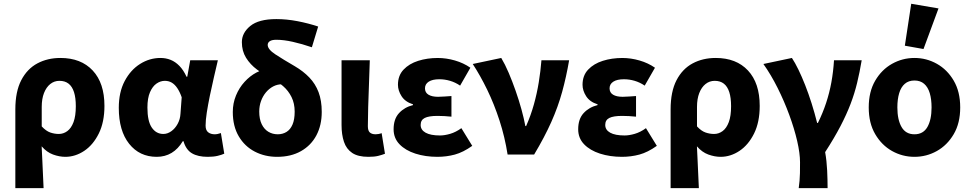

<svg xmlns="http://www.w3.org/2000/svg" viewBox="-20 -813 5107 1010"><path d="M60.7 176.7V-237.2Q60.7 -331.5 91.9 -391.3Q123.1 -451 176.7 -479.6Q230.2 -508.1 297.9 -508.1Q406.2 -508.1 467.8 -442Q529.4 -376 529.4 -255.9Q529.4 -170.8 499.8 -110.8Q470.1 -50.8 423.1 -19.4Q376 12 323.6 12Q292.6 12 259.1 -0.1Q225.7 -12.3 199.1 -43.3Q200.9 -5.2 202.7 31.6Q204.4 68.4 206 104.3Q207.7 140.2 209.3 176.7ZM289.3 -108.3Q313.7 -108.3 334.2 -123.4Q354.7 -138.4 366.8 -170.7Q378.8 -202.9 378.8 -254.2Q378.8 -298.8 369.3 -328.4Q359.8 -358 340.8 -372.9Q321.8 -387.8 292.6 -387.8Q265.4 -387.8 244.4 -371Q223.4 -354.2 211.4 -323.5Q199.5 -292.8 199.5 -250.6V-148.1Q222 -123.8 244.4 -116Q266.8 -108.3 289.3 -108.3Z M804.3 12Q713.9 12 659.4 -56.6Q604.9 -125.1 604.9 -245.6Q604.9 -328.1 635.9 -386.7Q667 -445.3 717 -476.7Q766.9 -508.1 824.4 -508.1Q852.3 -508.1 877.4 -498.2Q902.5 -488.2 923.8 -466.3Q945.2 -444.4 961.3 -409.2H965L980.7 -496.1H1126.1Q1116.1 -453.2 1104.9 -405Q1093.6 -356.8 1083.9 -309.3Q1074.2 -261.9 1067.8 -221.2Q1061.5 -180.5 1061.5 -152.4Q1061.5 -127.6 1075.2 -117.1Q1088.9 -106.6 1109.5 -106.6Q1116.9 -106.6 1125.1 -108.3Q1133.4 -110 1142 -113L1159.7 -4.6Q1146.2 1.7 1124.4 6.9Q1102.7 12 1072.9 12Q1021.2 12 989.8 -6.6Q958.3 -25.2 945.2 -70.3H941.6Q892.1 12 804.3 12ZM839.3 -108.3Q861.1 -108.3 881.1 -122.7Q901.2 -137 914.5 -161.4Q927.9 -185.8 929.4 -215.2L935.8 -301.3Q925.6 -330.4 912.4 -349.8Q899.3 -369.1 883.2 -378.5Q867.2 -387.8 847.1 -387.8Q824.4 -387.8 803.4 -373.4Q782.5 -359 769 -328Q755.5 -296.9 755.5 -247.2Q755.5 -175.5 778.5 -141.9Q801.4 -108.3 839.3 -108.3Z M1437.9 12Q1373.2 12 1320.2 -15.5Q1267.2 -43 1235.9 -96Q1204.6 -149 1204.6 -224Q1204.6 -269.9 1221.4 -310.7Q1238.2 -351.5 1266.5 -382.4Q1294.8 -413.4 1328.6 -431.3Q1362.4 -449.3 1396.2 -449.3L1462.8 -369.6Q1438.5 -369.6 1417 -358.3Q1395.5 -346.9 1379 -327.2Q1362.5 -307.4 1353.1 -281.5Q1343.7 -255.5 1343.7 -226Q1343.7 -186.7 1356.6 -159.9Q1369.6 -133.1 1391.6 -119.9Q1413.6 -106.6 1441.2 -106.6Q1466.9 -106.6 1487.1 -119Q1507.3 -131.3 1518.7 -157.7Q1530.1 -184.1 1530.1 -225.6Q1530.1 -269 1513.6 -302.4Q1497.1 -335.7 1469.3 -359.9Q1441.5 -384 1407.3 -400.7Q1367.9 -420.4 1332.1 -447Q1296.3 -473.6 1274.3 -509.1Q1252.3 -544.6 1252.3 -591.2Q1252.3 -640 1296.5 -676.3Q1340.8 -712.6 1433.9 -712.6Q1487.7 -712.6 1545 -701.6Q1602.3 -690.6 1653.7 -673.4L1620.6 -564.3Q1568.7 -582.1 1520.5 -592.9Q1472.3 -603.8 1433.5 -603.8Q1410.3 -603.8 1399.2 -596.3Q1388.2 -588.8 1388.2 -576.7Q1388.2 -553.4 1429 -526.7Q1469.8 -500 1530.9 -464.6Q1575.3 -438.6 1607.2 -405.4Q1639.1 -372.2 1655.8 -328.1Q1672.5 -283.9 1672.5 -224.4Q1672.5 -154.2 1644.4 -101.1Q1616.3 -48 1563.4 -18Q1510.6 12 1437.9 12Z M1918 12Q1863.1 12 1832.6 -8.6Q1802 -29.2 1789.4 -66.9Q1776.7 -104.7 1776.7 -155.2V-496.1H1925.3Q1923.7 -438.1 1921.1 -373.4Q1918.6 -308.7 1916.8 -249.7Q1915.1 -190.7 1915.1 -149.2Q1915.1 -125.5 1925.6 -116Q1936 -106.6 1956.3 -106.6Q1962.5 -106.6 1971.3 -108.1Q1980.2 -109.6 1987.6 -112.6L2005.1 -4.2Q1989.1 2.1 1969.3 7Q1949.6 12 1918 12Z M2280.8 12Q2217.7 12 2165.1 -4.9Q2112.6 -21.9 2081.5 -54.2Q2050.5 -86.4 2050.5 -133.1Q2050.5 -187.1 2079.2 -218.1Q2107.8 -249.1 2152.5 -260.2V-264.2Q2111.4 -277.1 2092.4 -306.9Q2073.4 -336.7 2073.4 -366.9Q2073.4 -415.7 2102.9 -446.8Q2132.3 -477.9 2179.9 -493Q2227.5 -508 2282.8 -508Q2327.8 -508 2373.3 -494.8Q2418.8 -481.6 2454.4 -456.7L2400.4 -362.6Q2375 -379.8 2347.4 -387.9Q2319.7 -396.1 2291.1 -396.1Q2255 -396.1 2235.3 -383.4Q2215.6 -370.7 2215.6 -348.4Q2215.6 -325.9 2233.9 -314.9Q2252.2 -303.8 2284.4 -303.8Q2300.5 -303.8 2318.9 -305.3Q2337.4 -306.8 2354.8 -307.8V-199.3Q2337 -201.3 2317.8 -202.3Q2298.7 -203.3 2281.7 -203.3Q2235.7 -203.3 2214.2 -192.5Q2192.8 -181.7 2192.8 -155.8Q2192.8 -129.6 2218.8 -115Q2244.8 -100.4 2294.6 -100.4Q2318.6 -100.4 2348.2 -109Q2377.8 -117.6 2407 -138.8L2464.2 -45.8Q2416.5 -11.8 2372.6 0.1Q2328.6 12 2280.8 12Z M2650.2 0Q2635.8 -91.9 2607.8 -178.4Q2579.8 -264.8 2543.2 -340.3Q2506.5 -415.8 2466.8 -476.4L2616.8 -508.1Q2636.7 -475 2656 -429.8Q2675.2 -384.6 2692.5 -335.1Q2709.9 -285.5 2723.1 -237.5Q2736.3 -189.5 2743.6 -149.8H2747.6Q2772.5 -206.1 2788.6 -264Q2804.7 -321.9 2814.2 -380.4Q2823.7 -439 2828.2 -496.1H2973.9Q2958.8 -408.4 2937.2 -329.8Q2915.6 -251.2 2880.1 -171.4Q2844.6 -91.7 2789.7 0Z M3251.8 12Q3188.7 12 3136.1 -4.9Q3083.6 -21.9 3052.5 -54.2Q3021.5 -86.4 3021.5 -133.1Q3021.5 -187.1 3050.2 -218.1Q3078.8 -249.1 3123.5 -260.2V-264.2Q3082.4 -277.1 3063.4 -306.9Q3044.4 -336.7 3044.4 -366.9Q3044.4 -415.7 3073.9 -446.8Q3103.3 -477.9 3150.9 -493Q3198.5 -508 3253.8 -508Q3298.8 -508 3344.3 -494.8Q3389.8 -481.6 3425.4 -456.7L3371.4 -362.6Q3346 -379.8 3318.4 -387.9Q3290.7 -396.1 3262.1 -396.1Q3226 -396.1 3206.3 -383.4Q3186.6 -370.7 3186.6 -348.4Q3186.6 -325.9 3204.9 -314.9Q3223.2 -303.8 3255.4 -303.8Q3271.5 -303.8 3289.9 -305.3Q3308.4 -306.8 3325.8 -307.8V-199.3Q3308 -201.3 3288.8 -202.3Q3269.7 -203.3 3252.7 -203.3Q3206.7 -203.3 3185.2 -192.5Q3163.8 -181.7 3163.8 -155.8Q3163.8 -129.6 3189.8 -115Q3215.8 -100.4 3265.6 -100.4Q3289.6 -100.4 3319.2 -109Q3348.8 -117.6 3378 -138.8L3435.2 -45.8Q3387.5 -11.8 3343.6 0.1Q3299.6 12 3251.8 12Z M3507.7 176.7V-237.2Q3507.7 -331.5 3538.9 -391.3Q3570.1 -451 3623.7 -479.6Q3677.2 -508.1 3744.9 -508.1Q3853.2 -508.1 3914.8 -442Q3976.4 -376 3976.4 -255.9Q3976.4 -170.8 3946.8 -110.8Q3917.1 -50.8 3870.1 -19.4Q3823 12 3770.6 12Q3739.6 12 3706.1 -0.1Q3672.7 -12.3 3646.1 -43.3Q3647.9 -5.2 3649.7 31.6Q3651.4 68.4 3653 104.3Q3654.7 140.2 3656.3 176.7ZM3736.3 -108.3Q3760.7 -108.3 3781.2 -123.4Q3801.7 -138.4 3813.8 -170.7Q3825.8 -202.9 3825.8 -254.2Q3825.8 -298.8 3816.3 -328.4Q3806.8 -358 3787.8 -372.9Q3768.8 -387.8 3739.6 -387.8Q3712.4 -387.8 3691.4 -371Q3670.4 -354.2 3658.4 -323.5Q3646.5 -292.8 3646.5 -250.6V-148.1Q3669 -123.8 3691.4 -116Q3713.8 -108.3 3736.3 -108.3Z M4181.6 176.7Q4184.2 156.2 4186 138Q4187.7 119.9 4188.1 97.4Q4188.5 74.9 4188.5 40.7Q4188.5 -6.4 4173.5 -71.3Q4158.5 -136.2 4131.9 -208.5Q4105.4 -280.8 4070.5 -350.6Q4035.6 -420.3 3995.8 -476.4L4145.8 -508.1Q4162.2 -483.5 4180 -446.8Q4197.8 -410.1 4215.5 -365.3Q4233.1 -320.5 4249.3 -269.6Q4265.4 -218.8 4278.5 -166.2H4282.5Q4308 -217.9 4325.6 -271.1Q4343.2 -324.2 4353.4 -380.2Q4363.5 -436.1 4367.2 -496.1H4512.9Q4502.3 -432.8 4488.8 -377.2Q4475.4 -321.7 4454.4 -266.4Q4433.3 -211.1 4401.3 -149.6Q4369.3 -88.1 4320.6 -12.8Q4328.9 33.8 4331.2 84.2Q4333.5 134.7 4333.5 176.7Z M4790.5 12Q4727.4 12 4672.6 -18.6Q4617.9 -49.3 4583.9 -107.4Q4549.9 -165.4 4549.9 -247.9Q4549.9 -330.5 4583.9 -388.6Q4617.9 -446.7 4672.6 -477.4Q4727.4 -508.1 4790.5 -508.1Q4853.6 -508.1 4908.3 -477.4Q4963.1 -446.7 4997.1 -388.6Q5031.1 -330.5 5031.1 -247.9Q5031.1 -165.4 4997.1 -107.4Q4963.1 -49.3 4908.3 -18.6Q4853.6 12 4790.5 12ZM4790.5 -106.6Q4836.7 -106.6 4858.6 -145Q4880.4 -183.3 4880.4 -247.9Q4880.4 -291 4870.9 -323Q4861.3 -354.9 4841.3 -372.2Q4821.2 -389.5 4790.5 -389.5Q4759.7 -389.5 4739.7 -372.2Q4719.6 -354.9 4710.1 -323Q4700.5 -291 4700.5 -247.9Q4700.5 -183.3 4722.5 -145Q4744.4 -106.6 4790.5 -106.6ZM4838 -555.1 4739.9 -572.6 4773.4 -793.2 4916.9 -768.7Z"/></svg>

Font: Source Sans 3 Variable
Style: Regular
Weight: 200
Designer: Paul D. Hunt
Foundry: Adobe Systems Incorporated
Version: Version 3.026